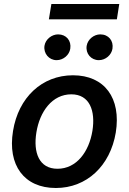

<svg xmlns="http://www.w3.org/2000/svg" viewBox="-20 -929 645 960"><path d="M259.2 11C413.7 11 531.2 -99.8 558.9 -266.3C586.6 -437.9 503.2 -552.6 344.8 -552.6C190 -552.6 72.1 -441.8 45.1 -274.1C17 -103.7 100.1 11 259.2 11ZM161.9 -266.7C178.6 -371.1 240.8 -457.4 336.6 -457.4C428.3 -457.4 458.1 -375 442.1 -274.9C425.1 -170.1 362.9 -85.2 267.4 -85.2C175.1 -85.2 145.6 -166.5 161.9 -266.7ZM202.4 -700.3C196.7 -661.9 224.8 -628.2 263.1 -628.2C297.2 -628.2 326.7 -654.5 331.3 -685.4C337.7 -725.5 311.4 -757.1 270.6 -757.1C239 -757.1 207.7 -733 202.4 -700.3ZM224.4 -832.4H564.3L576.3 -909.1H236.9ZM413.4 -700.3C407 -660.9 435.7 -628.2 474.1 -628.2C508.2 -628.2 537.6 -654.5 542.3 -685.4C548.7 -725.5 522.4 -757.1 481.5 -757.1C449.9 -757.1 419 -733 413.4 -700.3Z"/></svg>

Font: Magic Ui Pro Semi Bold
Style: Italic
Weight: 600
Italic angle: -9.39999°
Designer: Stefan Endress, Andreas Faust
Version: Version 1.000;FEAKit 1.0